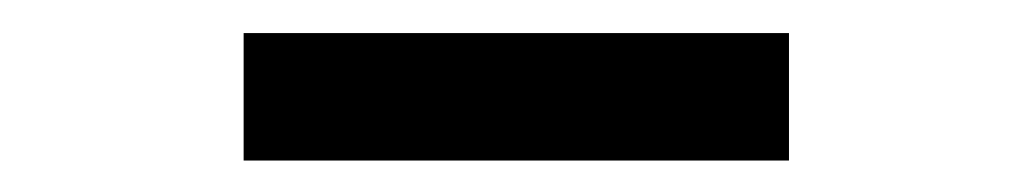

<svg xmlns="http://www.w3.org/2000/svg" viewBox="-20 -676 640 119"><path d="M131 -655.5H469V-576.5H131Z"/></svg>

Font: Urbanist SemiBold
Style: Regular
Weight: 600
Designer: Corey Hu
Foundry: Corey Hu
Version: Version 1.321; ttfautohint (v1.8.4.7-5d5b)